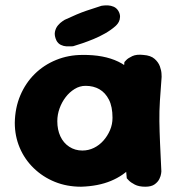

<svg xmlns="http://www.w3.org/2000/svg" viewBox="-20 -707 668 727"><path d="M287 0Q233 0 187.5 -18.5Q142 -37 107.5 -70.5Q73 -104 54.5 -148Q36 -192 36 -242Q37 -299 57 -346Q77 -393 111.5 -427Q146 -461 192.5 -480Q239 -499 292 -499Q373 -500 428 -473.5Q483 -447 511.5 -391.5Q540 -336 540 -250Q540 -200 525 -155.5Q510 -111 479 -76.5Q448 -42 400 -22Q352 -2 287 0ZM292 -137Q315 -137 335.5 -147Q356 -157 371.5 -174.5Q387 -192 396.5 -214Q406 -236 406 -261Q406 -303 392.5 -329.5Q379 -356 356.5 -369Q334 -382 304 -382Q282 -382 262.5 -370Q243 -358 228.5 -339Q214 -320 205.5 -296.5Q197 -273 197 -248Q197 -216 208.5 -191Q220 -166 242 -151.5Q264 -137 292 -137ZM530 0Q506 0 490.5 -8Q475 -16 467.5 -24Q460 -32 460 -32Q453 -105 448 -175Q443 -245 443.5 -318.5Q444 -392 451 -472Q451 -472 458 -479.5Q465 -487 481 -494.5Q497 -502 523 -499Q551 -497 565.5 -484Q580 -471 585.5 -455.5Q591 -440 591.5 -428Q592 -416 592 -416Q588 -365 585.5 -325.5Q583 -286 583.5 -248Q584 -210 586 -165Q588 -120 591 -58Q591 -58 590 -49.5Q589 -41 583.5 -29.5Q578 -18 565.5 -9Q553 0 530 0ZM257 -532Q257 -532 249.5 -531.5Q242 -531 231.5 -531.5Q221 -532 210.5 -537Q200 -542 194 -553Q185 -572 188 -586.5Q191 -601 199.5 -611Q208 -621 216.5 -626.5Q225 -632 225 -632Q274 -655 306 -666Q338 -677 364 -685Q364 -685 371.5 -686Q379 -687 389.5 -686.5Q400 -686 410.5 -681.5Q421 -677 428 -666Q435 -654 434.5 -643Q434 -632 430 -624.5Q426 -617 421.5 -612.5Q417 -608 417 -608Q400 -593 378 -580.5Q356 -568 334 -559Q312 -550 291.5 -543Q271 -536 257 -532Z"/></svg>

Font: Sour Gummy
Style: Bold
Weight: 700
Designer: Stefie Justprince
Foundry: Eifetstype
Version: Version 1.000